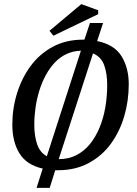

<svg xmlns="http://www.w3.org/2000/svg" viewBox="-20 -820 665 935"><path d="M158 95 188 1Q109 -17 74.5 -73.5Q40 -130 40 -213Q40 -292 63 -366Q86 -440 129.5 -499Q173 -558 237.5 -592.5Q302 -627 386 -627H391L418 -708H482L453 -620Q537 -603 572 -546Q607 -489 607 -410Q607 -329 585 -254Q563 -179 520 -120Q477 -61 412 -26Q347 9 263 9H249L222 95ZM208 -59 374 -573Q336 -572 304 -557Q272 -542 247 -515.5Q222 -489 203 -454Q184 -419 171.5 -378.5Q159 -338 153 -296Q147 -254 147 -213Q147 -159 160.5 -118.5Q174 -78 208 -59ZM266 -45Q314 -45 352 -64.5Q390 -84 418 -118.5Q446 -153 465 -199Q484 -245 493 -298Q502 -351 502 -407Q502 -461 487.5 -502Q473 -543 433 -560ZM240 -646 221 -670 376 -800 458 -770V-751Z"/></svg>

Font: Manuale Medium
Style: Italic
Weight: 500
Italic angle: -11°
Version: Version 1.002